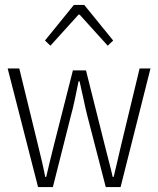

<svg xmlns="http://www.w3.org/2000/svg" viewBox="-20 -757 640 777"><path d="M134 0 11 -480H58L134 -169Q142 -136 149.5 -104.5Q157 -73 163 -41H167Q174 -73 182 -104.5Q190 -136 198 -169L275 -472H328L404 -169Q412 -136 420.5 -104.5Q429 -73 436 -41H440Q448 -73 455 -104.5Q462 -136 470 -169L545 -480H589L468 0H408L333 -290Q325 -322 318 -356Q311 -390 302 -428H298Q290 -390 283 -355.5Q276 -321 267 -289L194 0ZM184 -572 162 -593 279 -737H321L438 -593L416 -572L302 -698H298Z"/></svg>

Font: Source Code Pro Light
Style: Regular
Weight: 300
Monospace: yes
Designer: Paul D. Hunt, Teo Tuominen
Foundry: Adobe Systems Incorporated
Version: Version 2.030;PS 1.000;hotconv 16.6.51;makeotf.lib2.5.65220